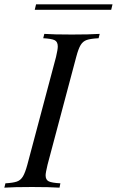

<svg xmlns="http://www.w3.org/2000/svg" viewBox="-53 -864 538 884"><path d="M157 -57Q157 -36 171.5 -29Q186 -22 225 -20L221 0Q175 -3 94 -3Q10 -3 -33 0L-28 -20Q7 -22 24.5 -28Q42 -34 52.5 -51.5Q63 -69 73 -106L205 -602Q213 -636 213 -650Q213 -672 198.5 -679Q184 -686 146 -688L151 -708Q192 -705 278 -705Q358 -705 406 -708L401 -688Q364 -686 346.5 -680Q329 -674 318.5 -657Q308 -640 298 -602L166 -106Q157 -68 157 -57ZM459 -819H107L113 -844H465Z"/></svg>

Font: Playfair Display
Style: Italic
Weight: 400
Italic angle: -14°
Designer: Claus Eggers Sørensen
Foundry: Claus Eggers Sørensen
Version: Version 1.200; ttfautohint (v1.6)